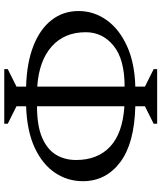

<svg xmlns="http://www.w3.org/2000/svg" viewBox="50 -770 740 879"><g transform="rotate(90 419.5 -330.0)"><path d="M296 20V4L376 -36V-80Q267 -83 189.5 -113.5Q112 -144 71 -197Q30 -250 30 -320Q30 -390 71 -448Q112 -506 189.5 -541.5Q267 -577 376 -580V-624L296 -664V-680H546V-664L466 -624V-580Q636 -576 722.5 -510.5Q809 -445 809 -340Q809 -270 770.5 -212.5Q732 -155 656 -119.5Q580 -84 466 -80V-36L546 4V20ZM376 -531Q251 -531 189 -480.5Q127 -430 127 -353Q127 -255 192.5 -197Q258 -139 376 -131ZM712 -309Q712 -407 651 -464.5Q590 -522 466 -530V-130Q556 -130 610 -153.5Q664 -177 688 -217Q712 -257 712 -309Z"/></g></svg>

Font: Spectral SC
Style: Regular
Weight: 400
Designer: Jean-Baptiste Levee
Foundry: Production Type
Version: Version 2.001